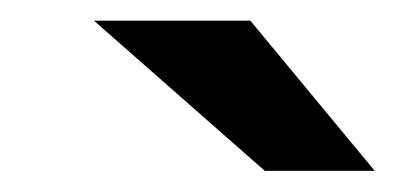

<svg xmlns="http://www.w3.org/2000/svg" viewBox="-20 -743 383 186"><path d="M222.5 -723H71L236.5 -577.5H343Z"/></svg>

Font: Public Sans
Style: Bold Italic
Weight: 700
Italic angle: -8°
Designer: The Public Sans project authors (U.S. Web Design System). Libre Franklin designed by Pablo Impallari and Rodrigo Fuenzal
Version: Version 1.008; ttfautohint (v1.8.1) -l 8 -r 50 -G 200 -x 14 